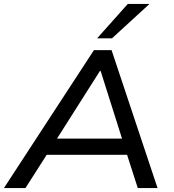

<svg xmlns="http://www.w3.org/2000/svg" viewBox="-35 -961 887 981"><path d="M-15 0 445 -705H535L770 0H669L605 -199L647 -170H168L222 -199L95 0ZM476 -599 243 -232 215 -253H625L595 -232L479 -599ZM461 -765 618 -941H729L537 -765Z"/></svg>

Font: Nunito Sans 10pt SemiExpanded Medium
Style: Italic
Weight: 500
Width: 6
Italic angle: -9°
Designer: Vernon Adams
Foundry: Vernon Adams
Version: Version 3.101;gftools[0.9.27]